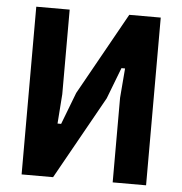

<svg xmlns="http://www.w3.org/2000/svg" viewBox="-51 -747 756 796"><g transform="rotate(5 327.0 -349.0)"><path d="M68 0V-698H207V-346L198 -223H213L264 -356L455 -698H586V0H447V-352L457 -475H442L392 -345L199 0Z"/></g></svg>

Font: IBM Plex Sans Condensed
Style: Bold
Weight: 700
Width: 3
Designer: Mike Abbink, Paul van der Laan, Pieter van Rosmalen
Foundry: Bold Monday
Version: Version 3.201